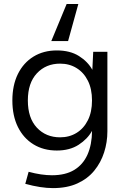

<svg xmlns="http://www.w3.org/2000/svg" viewBox="-20 -766 634 986"><path d="M109.8 178 127 116.2Q160 125.2 190.2 129.6Q220.5 134 246.8 134Q316.3 134 361.3 106.6Q406.4 79.2 429.2 28.2Q452 -22.8 452.7 -94Q429.7 -52.4 384.1 -22.7Q338.4 7 271.8 7Q203.5 7 151.9 -24.7Q100.3 -56.5 71.9 -114Q43.5 -171.5 43.5 -250Q43.5 -328.5 71.9 -386Q100.3 -443.5 151.9 -475.3Q203.5 -507 271.8 -507Q339.9 -507 385.6 -478.2Q431.2 -449.4 454.2 -407.5L458.7 -500H531.5V-91.6Q531.5 -35.8 514.7 16.6Q497.9 69 464.1 110.4Q430.2 151.8 377.5 175.9Q324.7 200 252 200Q221.3 200 185.5 194.5Q149.8 189 109.8 178ZM288.7 -60.8Q336.3 -60.8 373.2 -83.6Q410.2 -106.3 431.3 -148.6Q452.5 -190.9 452.5 -250Q452.5 -309.3 431.3 -351.5Q410.2 -393.7 373.2 -416.4Q336.3 -439.2 288.7 -439.2Q215.9 -439.2 169.4 -389.5Q123 -339.8 123 -250Q123 -159.9 169.4 -110.3Q215.9 -60.8 288.7 -60.8ZM382.3 -745.6 329.6 -555H243.4L322.3 -745.6Z"/></svg>

Font: Envelope Sans Variable
Style: Regular
Weight: 500
Designer: Andreas Rasmussen / Norman Anderson
Foundry: mail.de GmbH
Version: Version 1.150